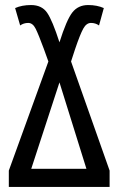

<svg xmlns="http://www.w3.org/2000/svg" viewBox="-20 -742 471 762"><path d="M15 0H415V-65L262 -498L278 -547Q298 -606 310.5 -628.5Q323 -651 341 -651Q359 -651 373 -641L392 -710Q365 -722 330 -722Q290 -722 267 -692.5Q244 -663 216 -574Q188 -661 167 -691.5Q146 -722 103 -722Q67 -722 40 -710L60 -641Q74 -651 92 -651Q110 -651 121.5 -628Q133 -605 154 -548L172 -498L15 -65ZM104 -72 216 -415 323 -72Z"/></svg>

Font: Noto Sans Display Condensed
Style: Regular
Weight: 400
Width: 3
Designer: Monotype Design Team
Foundry: Monotype Imaging Inc.
Version: Version 1.900